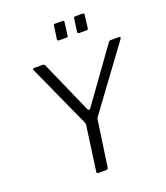

<svg xmlns="http://www.w3.org/2000/svg" viewBox="-168 -1068 1019 1181"><g transform="rotate(-20 341.5 -477.0)"><path d="M675 -742Q681 -742 682.5 -738Q684 -734 680 -728L385 -327Q381 -322 379 -316.5Q377 -311 376 -299L335 -14Q334 -5 330 -2.5Q326 0 316 0H270Q262 0 260.5 -4Q259 -8 260 -14L299 -296Q301 -305 300.5 -309Q300 -313 298 -319L112 -729Q110 -735 111 -738.5Q112 -742 121 -742H173Q182 -742 185.5 -739Q189 -736 191 -729L339 -394Q348 -375 361 -394L605 -733Q610 -739 613 -740.5Q616 -742 625 -742H675ZM391 -941 381 -861Q380 -853 377.5 -851Q375 -849 365 -849H323Q315 -849 312.5 -852.5Q310 -856 311 -862L323 -944Q324 -951 325.5 -952.5Q327 -954 333 -954H382Q388 -954 390.5 -950.5Q393 -947 391 -941ZM523 -941 513 -861Q512 -853 509.5 -851Q507 -849 497 -849H455Q447 -849 444.5 -852.5Q442 -856 443 -862L455 -944Q456 -951 457.5 -952.5Q459 -954 465 -954H514Q519 -954 522 -950.5Q525 -947 523 -941Z"/></g></svg>

Font: Libre Franklin Light
Style: Italic
Weight: 300
Italic angle: -8°
Designer: Pablo Impallari, Rodrigo Fuenzalida, Nhung Nguyen
Foundry: Impallari Type
Version: Version 3.000